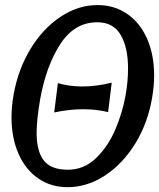

<svg xmlns="http://www.w3.org/2000/svg" viewBox="-20 -750 643 776"><path d="M313 -400.5Q369.5 -400.5 431.5 -416L417 -297Q369.5 -308.5 316.5 -308.5Q260 -308.5 199 -295.5L214 -414Q260 -400.5 313 -400.5ZM26.5 -276Q26.5 -319 35 -367.5Q53 -469.5 103.2 -552.2Q153.5 -635 224.8 -682.2Q296 -729.5 374 -729.5Q442.5 -729.5 494.5 -693.5Q546.5 -657.5 574.8 -592.8Q603 -528 603 -445Q603 -402.5 594.5 -353Q577 -251.5 526.5 -169.5Q476 -87.5 404 -40.5Q332 6.5 253.5 6.5Q185.5 6.5 134 -29.2Q82.5 -65 54.5 -129.2Q26.5 -193.5 26.5 -276ZM487.5 -364Q497.5 -421 497.5 -473.5Q497.5 -557.5 467.8 -608.8Q438 -660 373 -660Q281.5 -660 224.2 -572.5Q167 -485 142.5 -350Q128 -266 128 -213Q128 -139 157 -101.5Q186 -64 254.5 -64Q319.5 -64 368 -110.8Q416.5 -157.5 445.8 -226Q475 -294.5 487.5 -364Z"/></svg>

Font: JuliaMono MediumItalic
Style: Regular
Weight: 500
Italic angle: -9°
Monospace: yes
Designer: cormullion
Foundry: corm
Version: Version 0.049; ttfautohint (v1.8.4)